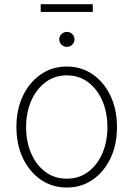

<svg xmlns="http://www.w3.org/2000/svg" viewBox="-20 -859 620 891"><path d="M290 11.2Q222.2 11.2 169.4 -25.1Q116.7 -61.5 86.4 -124.8Q56.2 -188 56.2 -269.5Q56.2 -351.1 86.4 -414.3Q116.7 -477.5 169.4 -513.9Q222.2 -550.3 290 -550.3Q357.4 -550.3 410.2 -513.9Q462.9 -477.5 492.9 -414.1Q522.9 -350.6 522.9 -269.5Q522.9 -188 492.9 -124.8Q462.9 -61.5 410.4 -25.1Q357.9 11.2 290 11.2ZM290 -29.8Q346.7 -29.8 389.2 -61.5Q431.6 -93.3 455.1 -147.7Q478.5 -202.1 478.5 -269.5Q478.5 -336.4 455.1 -390.9Q431.6 -445.3 389.2 -477.3Q346.7 -509.3 290 -509.3Q233.4 -509.3 190.9 -477.1Q148.4 -444.8 124.8 -390.9Q101.1 -336.9 101.1 -269.5Q101.1 -202.1 124.5 -147.7Q147.9 -93.3 190.4 -61.5Q232.9 -29.8 290 -29.8ZM290.5 -641.6Q275.9 -641.6 265.4 -651.9Q254.9 -662.1 254.9 -676.3Q254.9 -690.9 265.4 -700.9Q275.9 -710.9 290 -710.9Q305.2 -710.9 315.4 -700.9Q325.7 -690.9 325.7 -676.3Q325.7 -662.1 315.4 -651.9Q305.2 -641.6 290.5 -641.6ZM410.6 -839.4V-803.7H168.9V-839.4Z"/></svg>

Font: Inter 16pt ExtraLight
Style: Regular
Weight: 250
Version: Version 4.001;git-66647c0bb